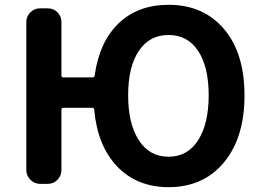

<svg xmlns="http://www.w3.org/2000/svg" viewBox="-20 -772 1104 801"><path d="M559.1 -187Q603.5 -118.2 683.1 -118.2Q762.7 -118.2 806.6 -187Q850.6 -255.9 850.6 -374.5Q850.6 -493.2 806.6 -559.6Q762.7 -626 683.1 -626Q603.5 -626 559.1 -559.6Q514.6 -493.2 514.6 -374.5Q514.6 -255.9 559.1 -187ZM236.3 -457Q236.3 -449.2 244.1 -449.2H367.2Q374 -449.2 375 -457Q394.5 -597.7 475.1 -674.8Q555.7 -752 683.6 -752Q828.1 -752 914.1 -651.4Q1000 -550.8 1000 -374Q1000 -197.3 914.1 -94.2Q828.1 8.8 683.6 8.8Q551.8 8.8 469.2 -77.1Q386.7 -163.1 373 -314.5Q372.1 -322.3 365.2 -322.3H244.1Q236.3 -322.3 236.3 -314.5V-62.5Q236.3 -39.1 219.7 -22Q203.1 -4.9 178.7 -4.9H147.5Q124 -4.9 106.9 -22Q89.8 -39.1 89.8 -62.5V-679.7Q89.8 -704.1 106.9 -720.7Q124 -737.3 147.5 -737.3H178.7Q203.1 -737.3 219.7 -720.7Q236.3 -704.1 236.3 -679.7Z"/></svg>

Font: Gen Jyuu Gothic Bold
Style: Bold
Weight: 700
Designer: [Source Han Sans]
Ryoko NISHIZUKA  (kana & ideographs); Paul D. Hunt (Latin, Greek & Cyrillic); Wenlong ZHANG  (bopomofo
Version: Version 1.002.20150607